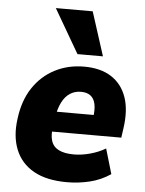

<svg xmlns="http://www.w3.org/2000/svg" viewBox="-54 -802 646 856"><g transform="rotate(5 269.0 -373.5)"><path d="M278 11Q186 11 128.5 -21.5Q71 -54 47 -113.5Q23 -173 34 -252Q44 -333 81.5 -390Q119 -447 178 -478Q237 -509 310 -509Q384 -509 432 -478Q480 -447 500 -389.5Q520 -332 508 -250L502 -208H172L185 -298H384L369 -283Q375 -323 369.5 -347.5Q364 -372 348 -384Q332 -396 306 -396Q278 -396 256.5 -382Q235 -368 221 -340.5Q207 -313 200 -272L195 -236Q188 -195 196 -168Q204 -141 229.5 -128Q255 -115 298 -115Q333 -115 371 -125.5Q409 -136 439 -154L472 -42Q429 -13 379 -1Q329 11 278 11ZM275 -562 161 -758H326L389 -562Z"/></g></svg>

Font: Nunito Sans 10pt SemiCondensed Black
Style: Italic
Weight: 900
Width: 4
Italic angle: -9°
Designer: Vernon Adams
Foundry: Vernon Adams
Version: Version 3.101;gftools[0.9.27]